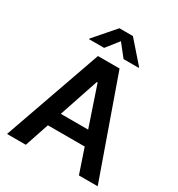

<svg xmlns="http://www.w3.org/2000/svg" viewBox="-212 -1064 1117 1202"><g transform="rotate(30 346.5 -462.5)"><path d="M19.5 0 268.6 -707H424.8L674.8 0H539.1L480 -174.8H213.9L155.3 0ZM445.8 -277.3 349.6 -562.5H343.8L248 -277.3ZM346.7 -859.4 276.4 -770.5H168V-775.4L297.9 -924.8H395.5L526.4 -775.4V-770.5H417Z"/></g></svg>

Font: Pretendard JP SemiBold
Style: Regular
Weight: 600
Designer: Base glyphs from Inter by Rasmus Andersson; Hangeul glyphs from Noto Sans CJK(Source Han Sans) by Jang Soo-young and Kan
Foundry: Kil Hyung-jin
Version: Version 1.309